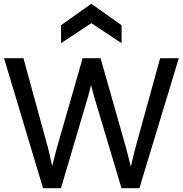

<svg xmlns="http://www.w3.org/2000/svg" viewBox="-20 -984 957 1004"><path d="M1 -679.7H102.5L233.9 -200.2L252.9 -115.7L274.4 -200.2L412.1 -679.7H505.9L642.1 -200.2L664.1 -112.3L685.1 -200.2L817.4 -679.7H915L709 0H615.2L472.2 -478.5L456.1 -539.6L440.4 -478.5L298.8 0H205.1ZM299.3 -852.1 457.5 -964.4 615.7 -852.1V-758.3L457.5 -862.8L299.3 -758.3Z"/></svg>

Font: Inder
Style: Regular
Weight: 400
Designer: Irina Smirnova
Foundry: Irina Smirnova
Version: Version 1.001